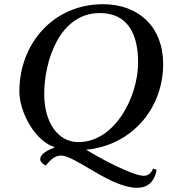

<svg xmlns="http://www.w3.org/2000/svg" viewBox="-20 -703 852 912"><path d="M72 -269C72 -167 150 -29 241 -4C212 9 171 25 171 54C171 66 187 79 197 83C219 60 236 36 270 36C338 36 505 189 631 189C676 189 713 167 724 103C723 103 708 98 707 98C700 116 686 132 663 132C608 132 439 40 389 8C601 -11 755 -183 755 -399C755 -575 639 -683 469 -683C234 -683 72 -496 72 -269ZM190 -256C190 -414 263 -641 454 -641C585 -641 636 -544 636 -406C636 -245 527 -28 352 -28C255 -28 190 -122 190 -256Z"/></svg>

Font: KpRoman
Style: SemiboldItalic
Weight: 600
Italic angle: -11°
Version: Version 0.66